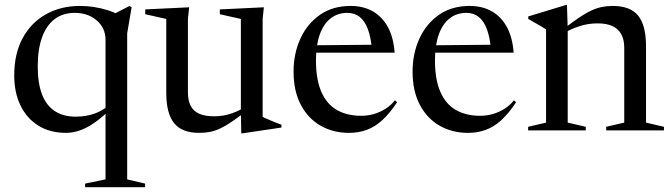

<svg xmlns="http://www.w3.org/2000/svg" viewBox="-20 -527 2716 776"><path d="M132.5 -258.5Q132.5 -190.5 150 -145.2Q167.5 -100 201.8 -77.8Q236 -55.5 286.5 -55.5Q329.5 -55.5 366 -69.2Q402.5 -83 435 -115.5L440.5 -100Q410 -68.5 383.8 -47.5Q357.5 -26.5 333.8 -13.8Q310 -1 288.5 4.5Q267 10 247 10Q182 10 135 -19.2Q88 -48.5 62.8 -100.8Q37.5 -153 37.5 -222Q37.5 -310 71.5 -372.8Q105.5 -435.5 165.5 -469.2Q225.5 -503 303.5 -503Q331 -503 359.2 -498.8Q387.5 -494.5 415.2 -485.8Q443 -477 467.5 -463L408 -453.5L502.5 -502.5L512 -498L494 -392V198L566.5 215V229.5H324V215L406.5 198V-366Q406.5 -413.5 371.2 -444.2Q336 -475 282 -475Q234.5 -475 201 -449.8Q167.5 -424.5 150 -376.2Q132.5 -328 132.5 -258.5Z M739.5 -154Q739.5 -121 750.5 -99.5Q761.5 -78 784.8 -67.5Q808 -57 845.5 -57Q883.5 -57 918 -69.2Q952.5 -81.5 973.5 -97.5L983.5 -84.5Q947.5 -56 920.5 -37.5Q893.5 -19 871.5 -8.5Q849.5 2 829 6Q808.5 10 785 10Q715.5 10 683.8 -29.2Q652 -68.5 652 -151.5V-450.5L567 -469.5V-489L744.5 -497.5L739.5 -450.5ZM955 12 953.5 -82V-450.5L868.5 -469.5V-489L1046.5 -497.5L1041.5 -450.5V-55Q1046 -52 1055.5 -48Q1065 -44 1076.2 -39.2Q1087.5 -34.5 1098.5 -30Q1109.5 -25.5 1117.5 -23V-11.5L959.5 12Z M1397 -503Q1448.5 -503 1486.8 -481.2Q1525 -459.5 1547.8 -417.5Q1570.5 -375.5 1575 -314H1249.5L1250 -344L1521.5 -346.5L1483.5 -326.5Q1479 -376.5 1466.8 -409.2Q1454.5 -442 1434 -458.5Q1413.5 -475 1384 -475Q1344.5 -475 1316 -452.5Q1287.5 -430 1272.2 -387Q1257 -344 1257 -282.5Q1257 -205.5 1278.8 -155.8Q1300.5 -106 1341.5 -82.5Q1382.5 -59 1440 -59Q1466 -59 1490.5 -66Q1515 -73 1537.2 -86.8Q1559.5 -100.5 1576 -121.5L1585 -114Q1555 -68.5 1525 -41.2Q1495 -14 1462 -2Q1429 10 1390 10Q1326.5 10 1275.8 -19Q1225 -48 1195.8 -103.5Q1166.5 -159 1166.5 -238Q1166.5 -310 1193.8 -370.2Q1221 -430.5 1272.8 -466.8Q1324.5 -503 1397 -503Z M1878 -503Q1929.5 -503 1967.8 -481.2Q2006 -459.5 2028.8 -417.5Q2051.5 -375.5 2056 -314H1730.5L1731 -344L2002.5 -346.5L1964.5 -326.5Q1960 -376.5 1947.8 -409.2Q1935.5 -442 1915 -458.5Q1894.5 -475 1865 -475Q1825.5 -475 1797 -452.5Q1768.5 -430 1753.2 -387Q1738 -344 1738 -282.5Q1738 -205.5 1759.8 -155.8Q1781.5 -106 1822.5 -82.5Q1863.5 -59 1921 -59Q1947 -59 1971.5 -66Q1996 -73 2018.2 -86.8Q2040.5 -100.5 2057 -121.5L2066 -114Q2036 -68.5 2006 -41.2Q1976 -14 1943 -2Q1910 10 1871 10Q1807.5 10 1756.8 -19Q1706 -48 1676.8 -103.5Q1647.5 -159 1647.5 -238Q1647.5 -310 1674.8 -370.2Q1702 -430.5 1753.8 -466.8Q1805.5 -503 1878 -503Z M2274.5 -411V-31.5L2347.5 -14.5V0H2114.5V-14.5L2187 -31.5V-408Q2179 -413.5 2164 -422.5Q2149 -431.5 2115 -450.5V-460.5L2267.5 -507H2271.5ZM2430 -14.5 2503 -31.5V-334Q2503 -366.5 2491.2 -388.2Q2479.5 -410 2456 -421.2Q2432.5 -432.5 2395.5 -432.5Q2356 -432.5 2320.8 -420.8Q2285.5 -409 2264.5 -395.5L2255 -407.5Q2291 -436 2318.8 -454.8Q2346.5 -473.5 2369 -484Q2391.5 -494.5 2412.5 -498.8Q2433.5 -503 2456.5 -503Q2527.5 -503 2559.2 -463.8Q2591 -424.5 2591 -340V-31.5L2663.5 -14.5V0H2430Z"/></svg>

Font: Newsreader 60pt
Style: Regular
Weight: 400
Designer: Hugues Gentile
Foundry: Production Type
Version: Version 1.003